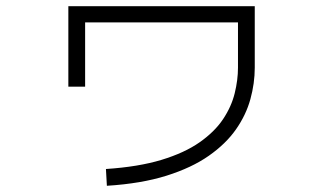

<svg xmlns="http://www.w3.org/2000/svg" viewBox="-20 -570 1040 618"><path d="M324 28 321 -26Q426 -33 500 -55.5Q574 -78 622.5 -112Q671 -146 698 -186.5Q725 -227 735.5 -270Q746 -313 746 -352V-498H254V-291H200V-550H800V-352Q800 -302 786 -251Q772 -200 739.5 -153.5Q707 -107 652 -68.5Q597 -30 516 -4.5Q435 21 324 28Z"/></svg>

Font: Murecho Thin Light
Style: Regular
Weight: 300
Version: Version 1.010